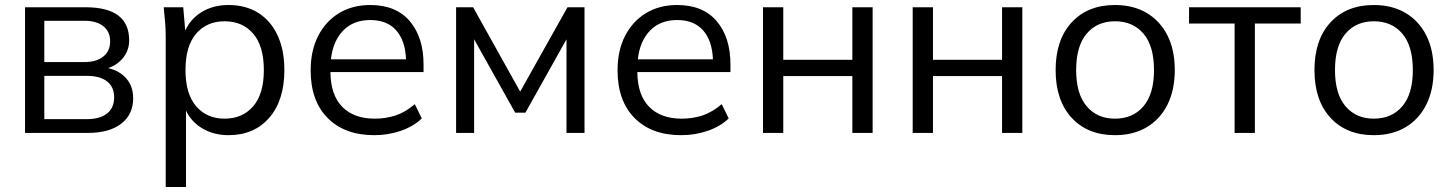

<svg xmlns="http://www.w3.org/2000/svg" viewBox="-20 -531 5799 767"><path d="M80 0V-502H322Q496 -502 496 -370Q496 -331 473 -301.5Q450 -272 412 -259Q459 -248 485.5 -216.5Q512 -185 512 -139Q512 -74 464.5 -37Q417 0 330 0ZM157 -283H317Q365 -283 392.5 -305Q420 -327 420 -366Q420 -405 392.5 -426.5Q365 -448 317 -448H157ZM157 -55H326Q379 -55 407.5 -77.5Q436 -100 436 -142Q436 -184 407.5 -206Q379 -228 326 -228H157Z M634 0ZM642 216V-386Q642 -414 639.5 -443.5Q637 -473 634 -502H712L720 -409Q742 -457 787.5 -484Q833 -511 893 -511Q961 -511 1011 -480Q1061 -449 1088.5 -390.5Q1116 -332 1116 -251Q1116 -130 1055.5 -60.5Q995 9 893 9Q835 9 790 -17Q745 -43 723 -89V216ZM877 -57Q949 -57 991.5 -106.5Q1034 -156 1034 -251Q1034 -347 991.5 -396.5Q949 -446 877 -446Q806 -446 763.5 -396.5Q721 -347 721 -251Q721 -156 763.5 -106.5Q806 -57 877 -57Z M1221 0ZM1475 9Q1357 9 1289 -59.5Q1221 -128 1221 -250Q1221 -329 1251 -387.5Q1281 -446 1334.5 -478.5Q1388 -511 1459 -511Q1562 -511 1617 -446.5Q1672 -382 1672 -273V-243H1300Q1301 -151 1347.5 -104Q1394 -57 1477 -57Q1522 -57 1561 -70Q1600 -83 1637 -115L1665 -58Q1632 -26 1581.5 -8.5Q1531 9 1475 9ZM1459 -451Q1392 -451 1351 -409Q1310 -367 1302 -294H1602Q1599 -369 1562.5 -410Q1526 -451 1459 -451Z M1802 0V-502H1870L2058 -165L2247 -502H2315V0H2243V-374L2079 -81H2038L1874 -374V0Z M2447 0ZM2701 9Q2583 9 2515 -59.5Q2447 -128 2447 -250Q2447 -329 2477 -387.5Q2507 -446 2560.5 -478.5Q2614 -511 2685 -511Q2788 -511 2843 -446.5Q2898 -382 2898 -273V-243H2526Q2527 -151 2573.5 -104Q2620 -57 2703 -57Q2748 -57 2787 -70Q2826 -83 2863 -115L2891 -58Q2858 -26 2807.5 -8.5Q2757 9 2701 9ZM2685 -451Q2618 -451 2577 -409Q2536 -367 2528 -294H2828Q2825 -369 2788.5 -410Q2752 -451 2685 -451Z M3028 0V-502H3109V-292H3385V-502H3466V0H3385V-227H3109V0Z M3626 0V-502H3707V-292H3983V-502H4064V0H3983V-227H3707V0Z M4197 0ZM4434 9Q4325 9 4261 -60.5Q4197 -130 4197 -251Q4197 -372 4261 -441.5Q4325 -511 4434 -511Q4507 -511 4560.5 -479.5Q4614 -448 4643.5 -390Q4673 -332 4673 -251Q4673 -171 4643.5 -112.5Q4614 -54 4560.5 -22.5Q4507 9 4434 9ZM4434 -57Q4506 -57 4548 -106.5Q4590 -156 4590 -251Q4590 -347 4548 -396.5Q4506 -446 4434 -446Q4363 -446 4321 -396.5Q4279 -347 4279 -251Q4279 -156 4321 -106.5Q4363 -57 4434 -57Z M4912 0V-437H4730V-502H5176V-437H4993V0Z M5231 0ZM5468 9Q5359 9 5295 -60.5Q5231 -130 5231 -251Q5231 -372 5295 -441.5Q5359 -511 5468 -511Q5541 -511 5594.5 -479.5Q5648 -448 5677.5 -390Q5707 -332 5707 -251Q5707 -171 5677.5 -112.5Q5648 -54 5594.5 -22.5Q5541 9 5468 9ZM5468 -57Q5540 -57 5582 -106.5Q5624 -156 5624 -251Q5624 -347 5582 -396.5Q5540 -446 5468 -446Q5397 -446 5355 -396.5Q5313 -347 5313 -251Q5313 -156 5355 -106.5Q5397 -57 5468 -57Z"/></svg>

Font: Winston
Style: Regular
Weight: 400
Designer: Original fonts by Vernon Adams / Changes by Cristiano Sobral
Foundry: Original fonts by Vernon Adams / Changes by Cristiano Sobral
Version: Version 2.503;July 17, 2020;FontCreator 13.0.0.2655 64-bit